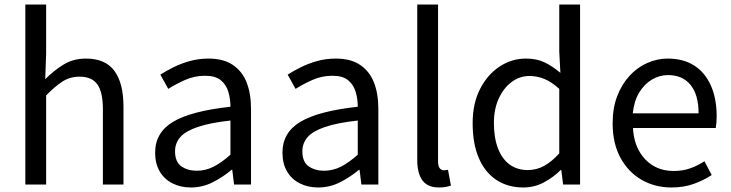

<svg xmlns="http://www.w3.org/2000/svg" viewBox="-20 -816 3231 849"><path d="M92 0V-796H184V-578L180 -466Q218 -504 261 -530.5Q304 -557 360 -557Q446 -557 486 -502.5Q526 -448 526 -344V0H435V-332Q435 -409 410.5 -443Q386 -477 332 -477Q290 -477 257 -456Q224 -435 184 -394V0Z M824 13Q779 13 743 -5Q707 -23 686.5 -57.5Q666 -92 666 -141Q666 -230 745.5 -277.5Q825 -325 999 -344Q999 -379 989.5 -410.5Q980 -442 956 -461.5Q932 -481 887 -481Q840 -481 798.5 -462.5Q757 -444 724 -423L689 -486Q714 -502 747 -518.5Q780 -535 819 -546Q858 -557 902 -557Q968 -557 1009.5 -529Q1051 -501 1070.5 -451.5Q1090 -402 1090 -334V0H1015L1007 -65H1004Q966 -33 920.5 -10Q875 13 824 13ZM850 -61Q889 -61 924.5 -79Q960 -97 999 -132V-283Q908 -273 854 -254.5Q800 -236 777 -209.5Q754 -183 754 -147Q754 -100 782 -80.5Q810 -61 850 -61Z M1387 13Q1342 13 1306 -5Q1270 -23 1249.5 -57.5Q1229 -92 1229 -141Q1229 -230 1308.5 -277.5Q1388 -325 1562 -344Q1562 -379 1552.5 -410.5Q1543 -442 1519 -461.5Q1495 -481 1450 -481Q1403 -481 1361.5 -462.5Q1320 -444 1287 -423L1252 -486Q1277 -502 1310 -518.5Q1343 -535 1382 -546Q1421 -557 1465 -557Q1531 -557 1572.5 -529Q1614 -501 1633.5 -451.5Q1653 -402 1653 -334V0H1578L1570 -65H1567Q1529 -33 1483.5 -10Q1438 13 1387 13ZM1413 -61Q1452 -61 1487.5 -79Q1523 -97 1562 -132V-283Q1471 -273 1417 -254.5Q1363 -236 1340 -209.5Q1317 -183 1317 -147Q1317 -100 1345 -80.5Q1373 -61 1413 -61Z M1921 13Q1887 13 1866 -1Q1845 -15 1835 -42.5Q1825 -70 1825 -108V-796H1917V-102Q1917 -81 1924.5 -72Q1932 -63 1942 -63Q1946 -63 1950 -63.5Q1954 -64 1961 -65L1974 5Q1964 8 1952 10.5Q1940 13 1921 13Z M2294 13Q2226 13 2175.5 -20Q2125 -53 2097.5 -116.5Q2070 -180 2070 -271Q2070 -359 2103 -423Q2136 -487 2189.5 -522Q2243 -557 2305 -557Q2353 -557 2387.5 -540.5Q2422 -524 2458 -494L2453 -587V-796H2545V0H2470L2462 -64H2459Q2427 -32 2385 -9.5Q2343 13 2294 13ZM2314 -64Q2352 -64 2386 -82.5Q2420 -101 2453 -138V-423Q2419 -454 2387 -467Q2355 -480 2321 -480Q2278 -480 2242.5 -453.5Q2207 -427 2185.5 -380.5Q2164 -334 2164 -272Q2164 -207 2182 -160Q2200 -113 2233.5 -88.5Q2267 -64 2314 -64Z M2949 13Q2876 13 2817 -21Q2758 -55 2723.5 -118.5Q2689 -182 2689 -271Q2689 -338 2709 -390.5Q2729 -443 2763.5 -480.5Q2798 -518 2842 -537.5Q2886 -557 2932 -557Q3002 -557 3050 -526Q3098 -495 3123.5 -437.5Q3149 -380 3149 -302Q3149 -287 3148 -274Q3147 -261 3145 -250H2779Q2782 -192 2805.5 -149.5Q2829 -107 2868 -83.5Q2907 -60 2959 -60Q2999 -60 3031.5 -71.5Q3064 -83 3095 -103L3127 -42Q3092 -19 3048 -3Q3004 13 2949 13ZM2778 -315H3069Q3069 -397 3033.5 -440.5Q2998 -484 2934 -484Q2896 -484 2862.5 -464Q2829 -444 2806.5 -407Q2784 -370 2778 -315Z"/></svg>

Font: Noto Sans JP Thin
Style: Regular
Weight: 400
Version: Version 2.004-H2;hotconv 1.0.118;makeotfexe 2.5.65603